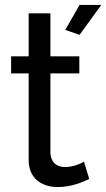

<svg xmlns="http://www.w3.org/2000/svg" viewBox="-20 -750 430 777"><path d="M390 -730H302L244 -629L302 -609ZM320 -96C309 -89 278 -74 243 -74C212 -74 187 -90 184 -129V-453H301V-522H184V-696H96V-522H25V-453H96V-102C96 -27 150 7 214 7C270 7 320 -15 341 -26Z"/></svg>

Font: Raleway Med
Style: Regular
Weight: 500
Designer: Matt McInerney, Pablo Impallari, Rodrigo Fuenzalida
Foundry: Matt McInerney, Pablo Impallari, Rodrigo Fuenzalida
Version: Version 3.00 July 28, 2015